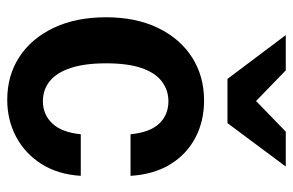

<svg xmlns="http://www.w3.org/2000/svg" viewBox="-156 -624 790 517"><g transform="rotate(90 238.5 -365.0)"><path d="M248 10Q183 10 133 -22.5Q83 -55 54.5 -115Q26 -175 26 -256Q26 -337 55 -396.5Q84 -456 134.5 -488Q185 -520 250 -520Q306 -520 350.5 -496.5Q395 -473 422 -429Q449 -385 453 -322H341Q336 -374 312.5 -399Q289 -424 252 -424Q222 -424 198.5 -406Q175 -388 162.5 -351Q150 -314 150 -256Q150 -199 162.5 -161Q175 -123 198 -104.5Q221 -86 252 -86Q288 -86 312 -111.5Q336 -137 341 -188H453Q449 -126 421 -82Q393 -38 348 -14Q303 10 248 10ZM192 -583 74 -740H169L300 -613H203L334 -740H428L311 -583Z"/></g></svg>

Font: Instrument Sans SemiCondensed SemiBold
Style: Regular
Weight: 600
Width: 4
Designer: Rodrigo Fuenzalida
Foundry: fragTYPE
Version: Version 1.000;gftools[0.9.28]